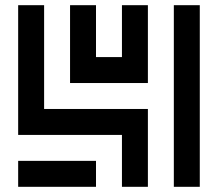

<svg xmlns="http://www.w3.org/2000/svg" viewBox="-20 -720 840 740"><path d="M150 -700H50V-200H450V0H550V-300H150ZM350 -500V-700H250V-400H550V-700H450V-500ZM650 0H750V-700H650ZM350 0V-100H50V0Z"/></svg>

Font: Mourier
Style: Regular
Weight: 400
Designer: Eric Mourier
Foundry: Velvetyne Type Foundry
Version: Version 2.000;hotconv 1.0.109;makeotfexe 2.5.65596